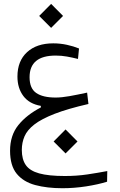

<svg xmlns="http://www.w3.org/2000/svg" viewBox="-20 -683 626 1005"><path d="M306.6 302.2Q226.1 302.2 164.3 285.6Q102.5 269 67.6 226.6Q32.7 184.1 32.7 106Q32.7 25.9 75.7 -27.8Q118.7 -81.5 193.8 -120.6V-128.9Q133.3 -139.2 102.3 -180.4Q71.3 -221.7 71.3 -282.2Q71.3 -363.8 121.6 -409.9Q171.9 -456.1 258.8 -456.1Q294.9 -456.1 330.1 -448.5Q365.2 -440.9 393.6 -429.2L388.2 -374.5Q358.9 -381.8 330.3 -387Q301.8 -392.1 271.5 -392.1Q134.8 -392.1 134.8 -278.8Q134.8 -220.2 169.7 -196.3Q204.6 -172.4 271 -172.4Q302.7 -172.4 343.5 -179.7Q384.3 -187 436 -198.2L442.9 -138.7Q334.5 -113.8 265.9 -87.2Q197.3 -60.5 159.9 -31.5Q122.6 -2.4 108.4 30.5Q94.2 63.5 94.2 102.1Q94.2 150.9 115 180.9Q135.7 210.9 185.1 224.6Q234.4 238.3 319.8 238.3Q381.8 238.3 437.3 230Q492.7 221.7 541.5 212.4L540.5 268.1Q493.7 282.7 431.2 292.5Q368.7 302.2 306.6 302.2ZM247.6 -537.1 185.1 -599.6 247.6 -662.6 310.1 -599.6ZM323.2 120.1 260.7 57.6 323.2 -5.4 385.7 57.6Z"/></svg>

Font: Cascadia Mono PL Light
Style: Regular
Weight: 300
Monospace: yes
Designer: Aaron Bell
Foundry: Saja Typeworks
Version: Version 2404.023; ttfautohint (v1.8.4)